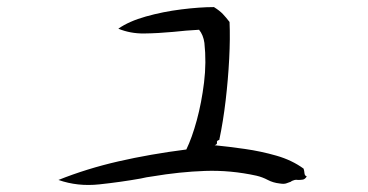

<svg xmlns="http://www.w3.org/2000/svg" viewBox="-20 -551 1040 542"><path d="M846 -53Q841 -45 835 -44Q829 -43 822 -43Q815 -44 812 -43Q809 -42 806 -41Q803 -40 801 -38Q795 -36 788.5 -33.5Q782 -31 770 -33Q751 -35 736 -43Q721 -51 704 -55Q631 -71 559 -68.5Q487 -66 410 -53Q402 -52 393.5 -50.5Q385 -49 377 -47Q321 -37 260 -30.5Q199 -24 145 -43Q225 -75 314.5 -95.5Q404 -116 506 -129Q522 -162 535.5 -211.5Q549 -261 556 -318Q563 -375 557 -430Q554 -452 542 -467Q523 -466 505 -464.5Q487 -463 469 -461Q426 -457 387 -456.5Q348 -456 314 -470Q344 -491 392 -504.5Q440 -518 492 -524.5Q544 -531 584 -531Q600 -521 609 -511.5Q618 -502 628 -489Q630 -443 627 -385Q624 -327 617 -267.5Q610 -208 599 -156Q591 -154 592.5 -149Q594 -144 586 -141Q626 -137 671.5 -130.5Q717 -124 760.5 -111.5Q804 -99 837 -75Q839 -69 839.5 -62Q840 -55 846 -53Z"/></svg>

Font: Yuji Mai
Style: Regular
Weight: 400
Designer: Kataoka Yuji
Foundry: Kinuta Font Factory
Version: Version 3.002